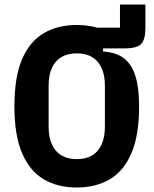

<svg xmlns="http://www.w3.org/2000/svg" viewBox="-20 -821 682 853"><path d="M513 -801H626V-697Q626 -646 607.5 -626Q589 -606 533 -606H438V-592Q495 -589 530 -562.5Q565 -536 581.5 -483.5Q598 -431 598 -349Q598 -219 563.5 -139.5Q529 -60 467 -24Q405 12 321 12Q237 12 175 -24Q113 -60 78.5 -139.5Q44 -219 44 -349Q44 -480 78.5 -559Q113 -638 175 -674Q237 -710 321 -710Q346 -710 368.5 -707Q391 -704 412 -698H513ZM321 -114Q361 -114 388.5 -130Q416 -146 431 -178.5Q446 -211 446 -258V-440Q446 -488 431 -520Q416 -552 388.5 -568Q361 -584 321 -584Q282 -584 254 -568Q226 -552 211 -520Q196 -488 196 -440V-258Q196 -211 211 -178.5Q226 -146 254 -130Q282 -114 321 -114Z"/></svg>

Font: IBM Plex Sans Condensed
Style: Bold
Weight: 700
Width: 3
Designer: Mike Abbink, Paul van der Laan, Pieter van Rosmalen
Foundry: Bold Monday
Version: Version 3.201